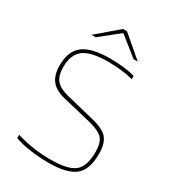

<svg xmlns="http://www.w3.org/2000/svg" viewBox="-196 -910 912 1019"><g transform="rotate(30 260.5 -400.5)"><path d="M342 -291 167 -333Q110 -347 84 -380Q58 -413 58 -472Q58 -559 108.5 -598Q159 -637 272 -637Q318 -637 357 -632.5Q396 -628 426 -619V-599Q394 -608 354 -612.5Q314 -617 272 -617Q168 -617 123.5 -584Q79 -551 79 -473Q79 -421 101.5 -394Q124 -367 176 -354L351 -311Q422 -294 448 -263Q474 -232 474 -168Q474 -71 425.5 -32.5Q377 6 266 6Q205 6 147.5 -2.5Q90 -11 56 -25V-45Q108 -29 159.5 -21.5Q211 -14 266 -14Q369 -14 411 -46Q453 -78 453 -169Q453 -225 430 -250Q407 -275 342 -291ZM407 -696H381L265 -789L149 -696H123L253 -807H277Z"/></g></svg>

Font: Blinker Thin
Style: Regular
Weight: 100
Designer: Juergen Huber
Foundry: supertype
Version: Version 1.017;hotconv 1.0.117;makeotfexe 2.5.65602